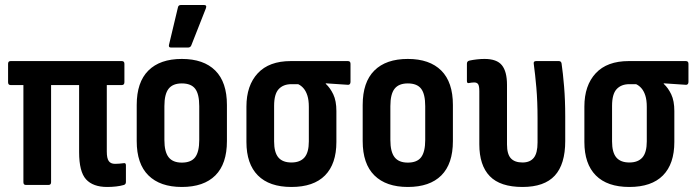

<svg xmlns="http://www.w3.org/2000/svg" viewBox="-20 -735 2763 763"><path d="M405.8 8Q349.7 8 322 -22.3Q294.4 -52.6 294.4 -130.2V-397H183V-10.9Q183 0 172.6 0H83Q73 0 73 -10.9V-397H22Q12.1 -397 12.1 -408.4V-481.4Q12.1 -492.3 22 -492.3H464Q474.4 -492.3 474.4 -481.4V-408.4Q474.4 -397 464 -397H404.4V-132.9Q404.4 -105.9 412.2 -94.9Q420 -83.9 437 -83.9Q445.5 -83.9 453.7 -84.6Q462 -85.4 470.4 -86.4Q480.4 -88.9 480.4 -78.4V-11.8Q480.4 -2.4 472 0.1Q459.1 4 441.6 6Q424.1 8 405.8 8Z M702.6 8Q616.4 8 569.9 -37.9Q523.3 -83.8 523.3 -174.2V-318Q523.3 -408.5 569.6 -454.6Q615.8 -500.8 702.6 -500.8Q789.3 -500.8 835.6 -454.6Q881.8 -408.5 881.8 -318V-174.2Q881.8 -83.8 835.8 -37.9Q789.8 8 702.6 8ZM702.6 -88.8Q739.5 -88.8 755.7 -110.3Q771.8 -131.8 771.8 -178.7V-313.1Q771.8 -361 755.7 -382.2Q739.5 -403.5 702.6 -403.5Q666.7 -403.5 650 -382.2Q633.3 -361 633.3 -313.1V-178.7Q633.3 -131.8 650 -110.3Q666.7 -88.8 702.6 -88.8ZM659.7 -546Q648.8 -546 651.7 -557.4L687 -705.3Q688 -710.7 691.2 -713Q694.4 -715.2 699.9 -715.2H790.5Q803.4 -715.2 798 -701.4L740.1 -554.4Q736.6 -546 726.7 -546Z M1138.1 8Q1050.3 8 1004.8 -37.9Q959.3 -83.8 959.3 -170.7V-311.6Q959.3 -395.4 1004.4 -443.9Q1049.4 -492.3 1135.7 -492.3H1362.5Q1372.9 -492.3 1372.9 -481.4V-409.4Q1372.9 -403.9 1370.1 -400.7Q1367.4 -397.5 1362.5 -398L1274.6 -403.9V-401.9Q1292.2 -385.8 1304.5 -360Q1316.8 -334.2 1316.8 -293.5V-170.7Q1316.8 -83.8 1271.6 -37.9Q1226.3 8 1138.1 8ZM1138.1 -89.3Q1172.4 -89.3 1189.9 -109.2Q1207.3 -129.2 1207.3 -173.1V-310.1Q1207.3 -337.3 1201.5 -355.3Q1195.7 -373.2 1186.3 -384Q1177 -394.9 1164.8 -400.5H1138.1Q1105.8 -400.5 1087.5 -380.8Q1069.3 -361.2 1069.3 -314.3V-173.1Q1069.3 -129.2 1086.3 -109.2Q1103.2 -89.3 1138.1 -89.3Z M1600.6 8Q1514.4 8 1467.9 -37.9Q1421.3 -83.8 1421.3 -174.2V-318Q1421.3 -408.5 1467.6 -454.6Q1513.8 -500.8 1600.6 -500.8Q1687.3 -500.8 1733.6 -454.6Q1779.8 -408.5 1779.8 -318V-174.2Q1779.8 -83.8 1733.8 -37.9Q1687.8 8 1600.6 8ZM1600.6 -88.8Q1637.5 -88.8 1653.7 -110.3Q1669.8 -131.8 1669.8 -178.7V-313.1Q1669.8 -361 1653.7 -382.2Q1637.5 -403.5 1600.6 -403.5Q1564.7 -403.5 1548 -382.2Q1531.3 -361 1531.3 -313.1V-178.7Q1531.3 -131.8 1548 -110.3Q1564.7 -88.8 1600.6 -88.8Z M2056.5 8Q1967.9 8 1926.4 -34.9Q1884.8 -77.8 1884.8 -161.7V-372.6Q1884.8 -392.8 1880.3 -400.1Q1875.7 -407.4 1864.2 -407.4Q1858.6 -407.4 1853.6 -406.6Q1848.5 -405.9 1843 -404.9Q1835.5 -403.4 1835.5 -413.4V-482Q1835.5 -492.4 1846.4 -494.4Q1859.8 -497.3 1875.2 -499Q1890.6 -500.8 1905.4 -500.8Q1954.5 -500.8 1974.6 -475.7Q1994.8 -450.6 1994.8 -397.8V-161.1Q1994.8 -122.6 2010 -106Q2025.2 -89.3 2056.5 -89.3Q2086.3 -89.3 2101.3 -108Q2116.2 -126.6 2116.2 -168.7V-265Q2116.2 -331.6 2111.5 -386.2Q2106.7 -440.7 2101.2 -480.4Q2098.7 -492.3 2110.6 -492.3H2200.8Q2210.2 -492.3 2211.7 -482.4Q2217.2 -444.8 2221.7 -390.9Q2226.2 -337 2226.2 -272.9V-174.4Q2226.2 -82.3 2184.7 -37.1Q2143.2 8 2056.5 8Z M2481.1 8Q2393.3 8 2347.8 -37.9Q2302.3 -83.8 2302.3 -170.7V-311.6Q2302.3 -395.4 2347.4 -443.9Q2392.4 -492.3 2478.7 -492.3H2705.5Q2715.9 -492.3 2715.9 -481.4V-409.4Q2715.9 -403.9 2713.1 -400.7Q2710.4 -397.5 2705.5 -398L2617.6 -403.9V-401.9Q2635.2 -385.8 2647.5 -360Q2659.8 -334.2 2659.8 -293.5V-170.7Q2659.8 -83.8 2614.6 -37.9Q2569.3 8 2481.1 8ZM2481.1 -89.3Q2515.4 -89.3 2532.9 -109.2Q2550.3 -129.2 2550.3 -173.1V-310.1Q2550.3 -337.3 2544.5 -355.3Q2538.7 -373.2 2529.3 -384Q2520 -394.9 2507.8 -400.5H2481.1Q2448.8 -400.5 2430.5 -380.8Q2412.3 -361.2 2412.3 -314.3V-173.1Q2412.3 -129.2 2429.3 -109.2Q2446.2 -89.3 2481.1 -89.3Z"/></svg>

Font: Sofia Sans Condensed
Style: Regular
Weight: 400
Designer: Botio Nikoltchev, Ani Petrova
Foundry: lettersoup
Version: Version 4.100